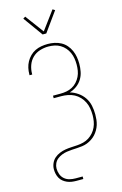

<svg xmlns="http://www.w3.org/2000/svg" viewBox="-169 -1033 837 1317"><g transform="rotate(-15 250.0 -374.5)"><path d="M237 -815 137 -954 153 -964 250 -833 347 -964 363 -954 263 -815ZM200 215Q184 215 167.5 212.5Q151 210 136 203.5Q121 197 108 186.5Q95 176 87 161.5Q79 147 75.5 131Q72 115 72 99Q72 77 81 56.5Q90 36 106 22Q122 8 142.5 -0.5Q163 -9 184.5 -12.5Q206 -16 227.5 -17Q249 -18 270.5 -19.5Q292 -21 313.5 -26.5Q335 -32 353 -43.5Q371 -55 385.5 -71.5Q400 -88 409 -108Q418 -128 421.5 -149.5Q425 -171 425 -192Q425 -216 421 -240Q417 -264 406.5 -285.5Q396 -307 379.5 -324.5Q363 -342 342 -353Q321 -364 297.5 -368.5Q274 -373 250 -373H197V-391H250Q272 -391 293.5 -395Q315 -399 334 -409Q353 -419 368 -435.5Q383 -452 392.5 -471.5Q402 -491 405.5 -512.5Q409 -534 409 -556Q409 -577 405.5 -599Q402 -621 393 -641Q384 -661 369.5 -677.5Q355 -694 336.5 -705Q318 -716 296.5 -720.5Q275 -725 253 -725Q222 -725 192 -715.5Q162 -706 140 -684.5Q118 -663 107.5 -633.5Q97 -604 97 -573V-568H78V-574Q78 -597 83 -619.5Q88 -642 99 -662Q110 -682 126.5 -698.5Q143 -715 163.5 -725Q184 -735 207 -739Q230 -743 253 -743Q277 -743 301 -738Q325 -733 346.5 -721.5Q368 -710 384 -691.5Q400 -673 410 -650.5Q420 -628 424 -604Q428 -580 428 -556Q428 -528 422.5 -500Q417 -472 402 -448Q387 -424 364 -407.5Q341 -391 314 -383Q344 -374 370 -356Q396 -338 413.5 -312Q431 -286 437.5 -255Q444 -224 444 -192Q444 -173 442 -154.5Q440 -136 434.5 -118.5Q429 -101 419.5 -84.5Q410 -68 397.5 -54.5Q385 -41 369 -30.5Q353 -20 336 -13.5Q319 -7 300.5 -4.5Q282 -2 263.5 -1Q245 0 226.5 1Q208 2 189.5 5Q171 8 153.5 15Q136 22 121.5 33.5Q107 45 99 62.5Q91 80 91 98Q91 119 98.5 139.5Q106 160 122 173.5Q138 187 158.5 192Q179 197 200 197H250V215Z"/></g></svg>

Font: Iosevka Curly Thin
Style: Regular
Weight: 100
Monospace: yes
Designer: Belleve Invis
Foundry: Belleve Invis
Version: Version 22.1.2; ttfautohint (v1.8.4)